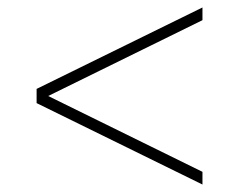

<svg xmlns="http://www.w3.org/2000/svg" viewBox="-20 -549 640 514"><path d="M522 -55 78 -273V-311L522 -529V-495L109 -292L522 -89Z"/></svg>

Font: Geist Mono Thin
Style: Regular
Weight: 100
Monospace: yes
Designer: Basement.studio, Andrés Briganti, Mateo Zaragoza
Foundry: Basement.studio, Vercel, Andrés Briganti, Guido Ferreyra, Mateo Zaragoza
Version: Version 1.500; ttfautohint (v1.8.4.7-5d5b)